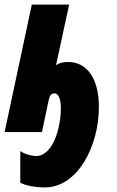

<svg xmlns="http://www.w3.org/2000/svg" viewBox="-33 -573 509 833"><path d="M162 240C304 240 396 61 396 -109C396 -237 341 -304 263 -304C239 -304 225 -300 210 -290L267 -553H105L-13 0H149L177 -133C181 -153 186 -168 204 -168C219 -168 231 -146 231 -104C231 -16 196 104 123 104C106 104 73 96 55 82V220C81 233 122 240 162 240Z"/></svg>

Font: Noto Sans UI Condensed Black
Style: Italic
Weight: 900
Width: 3
Italic angle: -192°
Designer: Monotype Design Team
Foundry: Monotype Imaging Inc.
Version: Version 1.901